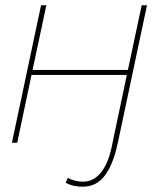

<svg xmlns="http://www.w3.org/2000/svg" viewBox="-20 -539 600 725"><path d="M25 0 135 -519H155L103 -275H463L515 -519H535L425 0H405L459 -256H99L45 0ZM292 166Q277 166 261 163Q245 160 228 151L236 133Q265 147 293 147Q335 147 363.5 109.5Q392 72 405 0L409 -19H429L424 4Q408 80 376.5 123Q345 166 292 166Z"/></svg>

Font: Raleway Thin
Style: Italic
Weight: 100
Italic angle: -12°
Designer: Matt McInerney, Pablo Impallari, Rodrigo Fuenzalida
Foundry: Matt McInerney, Pablo Impallari, Rodrigo Fuenzalida
Version: Version 4.026